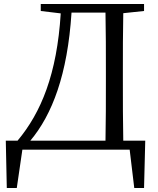

<svg xmlns="http://www.w3.org/2000/svg" viewBox="-20 -749 791 961"><path d="M132 -45C241 -175 318 -375 338 -686H508C510 -590 510 -492 510 -390V-345C510 -241 510 -142 508 -45ZM597 -45C595 -141 595 -240 595 -345V-390C595 -489 595 -587 597 -683L701 -694V-729H184V-694L284 -682C265 -378 186 -186 68 -45H9L14 192H64L92 0H629L652 192H701L707 -45Z"/></svg>

Font: Noto Serif CJK JP
Style: Regular
Weight: 400
Designer: Ryoko NISHIZUKA 西塚涼子 (kana & ideographs); Frank Grießhammer (Latin, Greek & Cyrillic); Wenlong ZHANG 张文龙 (bopomofo); San
Foundry: Adobe Systems Incorporated
Version: Version 1.000;PS 1;hotconv 16.6.53;makeotf.lib2.5.65590